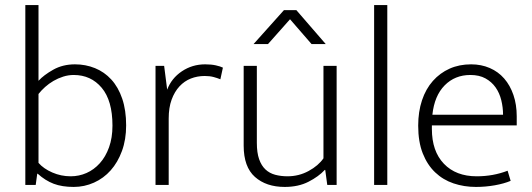

<svg xmlns="http://www.w3.org/2000/svg" viewBox="-20 -730 2102 758"><path d="M478 -235Q478 -179 461.5 -134Q445 -89 417 -57.5Q389 -26 351 -9Q313 8 271 8Q225 8 192 -4.5Q159 -17 129 -44H127L121 0H80V-710H132V-411Q153 -434 190.5 -455Q228 -476 276 -476Q318 -476 355 -461Q392 -446 419.5 -416Q447 -386 462.5 -340.5Q478 -295 478 -235ZM424 -234Q424 -333 381.5 -383.5Q339 -434 271 -434Q250 -434 229.5 -427.5Q209 -421 191 -410.5Q173 -400 158 -386.5Q143 -373 132 -359V-87Q152 -64 186.5 -49Q221 -34 259 -34Q292 -34 321.5 -47Q351 -60 374 -85.5Q397 -111 410.5 -148.5Q424 -186 424 -234Z M594 0V-470H628L640 -376Q657 -421 698 -448.5Q739 -476 790 -476Q814 -476 832 -472Q850 -468 860 -463L850 -417Q838 -422 823 -426Q808 -430 788 -430Q759 -430 733.5 -420Q708 -410 688.5 -389Q669 -368 657.5 -336.5Q646 -305 646 -262V0Z M1257 -470H1309V0H1272L1264 -59H1262Q1238 -33 1198 -12.5Q1158 8 1104 8Q1031 8 986.5 -31.5Q942 -71 942 -155V-470H994V-166Q994 -127 1003 -101.5Q1012 -76 1028 -61Q1044 -46 1066.5 -40Q1089 -34 1115 -34Q1160 -34 1198.5 -55Q1237 -76 1257 -105ZM1266 -556H1210L1125 -654L1038 -556H981L1101 -690H1150Z M1457 0V-710H1509V0Z M2020 -235H1685V-221Q1685 -133 1732.5 -83.5Q1780 -34 1862 -34Q1927 -34 1984 -56L1996 -16Q1970 -5 1933.5 1.5Q1897 8 1859 8Q1812 8 1770.5 -6Q1729 -20 1698 -49.5Q1667 -79 1649 -124.5Q1631 -170 1631 -234Q1631 -289 1646 -334Q1661 -379 1689 -410.5Q1717 -442 1755 -459Q1793 -476 1840 -476Q1880 -476 1913.5 -461.5Q1947 -447 1970.5 -420Q1994 -393 2007 -355Q2020 -317 2020 -271ZM1966 -277Q1966 -306 1959 -334.5Q1952 -363 1936.5 -385Q1921 -407 1896.5 -420.5Q1872 -434 1837 -434Q1776 -434 1735.5 -393Q1695 -352 1687 -277Z"/></svg>

Font: Ek Mukta ExtraLight
Style: Regular
Weight: 275
Designer: Girish Dalvi and Yashodeep Gholap
Foundry: Ek Type
Version: Version 2.538;PS 1.002;hotconv 16.6.51;makeotf.lib2.5.65220;